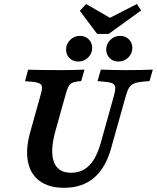

<svg xmlns="http://www.w3.org/2000/svg" viewBox="-20 -914 773 946"><path d="M129.6 -265.7 179.8 -445.2Q187.5 -470.7 187 -483.6Q186.4 -496.5 175.5 -502.5Q164.6 -508.6 138.6 -511L103.2 -514.1L118.6 -570.6Q185.5 -568.5 274.8 -568.5H276.2H275.4Q347.1 -568.5 396.4 -571L380.2 -514.5L363.2 -512.9Q343.7 -510.5 332.9 -504.1Q322.1 -497.6 315.7 -484.3Q309.3 -471 302.5 -445.2L253.3 -269.4Q225.7 -170.1 245.4 -116.5Q265.2 -62.8 329.8 -62.8Q384.1 -62.8 419.9 -98.9Q455.6 -135 476.8 -211.3L542.1 -445.2Q548.9 -469.4 547.7 -482.7Q546.5 -496 536.3 -502Q526 -508.1 503.4 -510.5L460.7 -514.5L476.8 -571Q549 -568.5 604.4 -568.5Q667.4 -568.5 732.9 -571L716.7 -514.5L684.6 -511.8Q656.4 -509.4 640.9 -502.7Q625.5 -496 616.9 -483.1Q608.2 -470.2 601 -445.2L527.6 -183.9Q500.2 -85.8 442.5 -37.3Q384.8 11.3 295.8 11.3Q221.2 11.3 175.6 -22.1Q129.9 -55.5 117.6 -117.9Q105.4 -180.4 129.6 -265.7ZM305.6 -669.7Q305.6 -697.8 325.7 -717.5Q345.8 -737.3 374.3 -737.3Q400.1 -737.3 417.1 -720.2Q434.2 -703.2 434.2 -678Q434.2 -650.2 414.1 -630.5Q393.9 -610.8 365.8 -610.8Q339.7 -610.8 322.6 -627.6Q305.6 -644.4 305.6 -669.7ZM503.4 -669.7Q503.4 -697.8 523.5 -717.5Q543.6 -737.3 572.2 -737.3Q597.9 -737.3 614.9 -720.2Q632 -703.2 632 -678Q632 -650.2 611.9 -630.5Q591.8 -610.8 563.6 -610.8Q537.5 -610.8 520.4 -627.6Q503.4 -644.4 503.4 -669.7ZM675.1 -862.3 515.1 -746.8H458.7L373.4 -860.7L404.1 -894.3L547.8 -811.1L479.1 -804.4L654.6 -894.3Z"/></svg>

Font: Playfair Micro SmCond SmLight
Style: Italic
Weight: 360
Width: 4
Italic angle: -15.6°
Designer: Claus Eggers Sørensen
Foundry: Claus Eggers Sørensen
Version: Version 2.203;Glyphs 3.3 (3326)